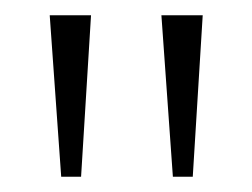

<svg xmlns="http://www.w3.org/2000/svg" viewBox="-20 -734 330 251"><path d="M60 -503 45 -714H99L86 -503ZM206 -503 191 -714H245L232 -503Z"/></svg>

Font: Noto Serif Lao SemiCondensed ExtraLight
Style: Regular
Weight: 200
Width: 4
Designer: Monotype Design Team
Foundry: Monotype Imaging Inc.
Version: Version 2.003; ttfautohint (v1.8.4.7-5d5b)